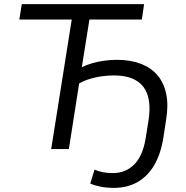

<svg xmlns="http://www.w3.org/2000/svg" viewBox="-20 -725 904 934"><path d="M534 189Q499 189 469 183Q439 177 419 168L440 100Q457 108 479.5 112.5Q502 117 529 117Q591 117 632.5 75.5Q674 34 688 -49L702 -136Q720 -247 677.5 -302.5Q635 -358 535 -358Q505 -358 475.5 -354Q446 -350 418 -341.5Q390 -333 365 -319L315 0H229L329 -630H74L86 -705H681L670 -630H415L378 -398Q400 -409 427 -417Q454 -425 485 -429.5Q516 -434 548 -434Q614 -434 664 -415Q714 -396 745.5 -359.5Q777 -323 788.5 -268.5Q800 -214 788 -142L774 -51Q761 27 729 80.5Q697 134 647.5 161.5Q598 189 534 189Z"/></svg>

Font: Nunito Sans 10pt
Style: Italic
Weight: 400
Italic angle: -9°
Designer: Vernon Adams
Foundry: Vernon Adams
Version: Version 3.101;gftools[0.9.27]